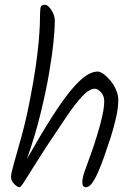

<svg xmlns="http://www.w3.org/2000/svg" viewBox="-20 -802 562 805"><path d="M168 -782Q175 -782 182 -776Q189 -770 195.5 -760Q202 -750 206 -738Q210 -726 210 -714Q210 -686 204.5 -629Q199 -572 185.5 -493.5Q172 -415 149.5 -323.5Q127 -232 93 -136Q154 -243 199.5 -314Q245 -385 279.5 -426Q314 -467 340.5 -484.5Q367 -502 389 -502Q400 -502 414.5 -491.5Q429 -481 443 -464Q457 -447 466.5 -425.5Q476 -404 476 -383Q476 -352 467.5 -313Q459 -274 445 -229Q431 -186 417.5 -147.5Q404 -109 391 -79.5Q378 -50 365.5 -33.5Q353 -17 341 -17Q333 -17 329 -22Q325 -27 325 -37Q325 -55 335 -84Q345 -113 359.5 -152Q374 -191 388 -238Q401 -280 409 -316.5Q417 -353 417 -377Q417 -401 403 -415.5Q389 -430 378 -430Q355 -430 325.5 -399Q296 -368 259 -313Q222 -258 174 -186Q146 -143 122 -104.5Q98 -66 82.5 -41.5Q67 -17 62 -17Q57 -17 51 -21Q45 -25 39 -31Q33 -37 29.5 -45Q26 -53 26 -60Q26 -74 39 -119Q52 -164 71 -233Q90 -302 106 -386Q121 -462 129.5 -521.5Q138 -581 142 -625Q146 -669 147 -699Q148 -729 148 -745Q148 -767 151.5 -774.5Q155 -782 168 -782Z"/></svg>

Font: Kalam Variable Light
Style: Regular
Weight: 300
Designer: Lipi Raval, Jonny Pinhorn
Foundry: Indian Type Foundry
Version: Version 3.000